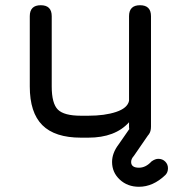

<svg xmlns="http://www.w3.org/2000/svg" viewBox="-20 -527 702 735"><path d="M94 -465Q94 -507 136 -507Q178 -507 178 -465V-196Q178 -131 201.5 -107.5Q225 -84 290 -84H318Q381 -84 424.5 -98.5Q468 -113 474 -141V-465Q474 -507 516 -507Q558 -507 558 -465V-42Q558 -24 550 -13Q549 -11 546 -8L493 69Q482 81 482 93Q482 115 512 115Q538 115 560 91Q574 81 586 81Q602 81 612.5 91.5Q623 102 623 117Q623 133 613 143Q566 188 512 188Q468 188 438.5 160.5Q409 133 409 93Q409 59 434 26L475 -33Q474 -35 474 -42V-59Q421 0 318 0H290Q190 0 142 -48Q94 -96 94 -196Z"/></svg>

Font: Jura
Style: Bold
Weight: 700
Designer: Daniel Johnson, Alexei Vanyashin
Foundry: Daniel Johnson
Version: Version 5.103